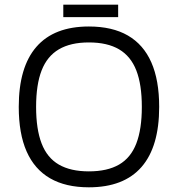

<svg xmlns="http://www.w3.org/2000/svg" viewBox="-20 -789 759 819"><path d="M359 10Q260 10 193.5 -28.5Q127 -67 93.5 -143Q60 -219 60 -333Q60 -503 135.5 -589.5Q211 -676 359 -676Q459 -676 525.5 -637.5Q592 -599 625.5 -523Q659 -447 659 -333Q659 -163 583.5 -76.5Q508 10 359 10ZM359 -58Q438 -58 488 -87Q538 -116 561.5 -177Q585 -238 585 -333Q585 -428 561.5 -488.5Q538 -549 488 -578.5Q438 -608 359 -608Q281 -608 231 -578.5Q181 -549 157.5 -488.5Q134 -428 134 -333Q134 -238 157.5 -177Q181 -116 231 -87Q281 -58 359 -58ZM250 -716V-769H484V-716Z"/></svg>

Font: Maven Pro
Style: Regular
Weight: 400
Designer: Joe Prince
Foundry: Joe Prince
Version: Version 2.103